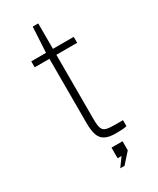

<svg xmlns="http://www.w3.org/2000/svg" viewBox="-209 -725 779 948"><g transform="rotate(-30 181.0 -251.0)"><path d="M304.5 -483H186V-116Q186 -80 192.2 -63.8Q198.5 -47.5 215.8 -43.2Q233 -39 265.5 -39H309.5V-5Q300 -2 282.8 -1Q265.5 0 246.5 0Q207.5 0 185.8 -11.8Q164 -23.5 155.2 -49Q146.5 -74.5 146.5 -116V-483H62.5V-517H146.5L154.5 -662H186V-517H304.5ZM179 160 215 110.5H192.5V50H255.5V101.5L203.5 160Z"/></g></svg>

Font: Public Sans Thin
Style: Regular
Weight: 100
Designer: The Public Sans project authors (U.S. Web Design System). Libre Franklin designed by Pablo Impallari and Rodrigo Fuenzal
Version: Version 1.008